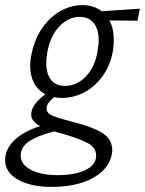

<svg xmlns="http://www.w3.org/2000/svg" viewBox="-77 -442 567 751"><path d="M-57 184Q-57 143 -23 108.5Q11 74 80 51Q45 33 45 6Q45 -32 100 -73Q71 -89 56 -117.5Q41 -146 41 -185Q41 -209 47 -234Q60 -293 90.5 -335.5Q121 -378 161.5 -400Q202 -422 245 -422Q290 -422 321 -398L470 -408L461 -361L351 -362Q368 -331 368 -286Q368 -262 364 -239Q355 -190 327.5 -149Q300 -108 257.5 -83.5Q215 -59 164 -59Q149 -59 135 -62Q105 -38 105 -18Q105 1 129.5 11Q154 21 212 36Q281 53 321.5 77Q362 101 362 146Q362 152 360 164Q347 222 284 255.5Q221 289 125 289Q43 289 -7 260.5Q-57 232 -57 184ZM305 -244Q309 -272 309 -284Q309 -327 290 -351.5Q271 -376 235 -376Q190 -376 154.5 -338Q119 -300 108 -237Q104 -217 104 -195Q104 -152 123 -129Q142 -106 177 -106Q223 -106 259 -143Q295 -180 305 -244ZM147 243Q218 243 258.5 222.5Q299 202 299 167Q299 136 268.5 119Q238 102 177 84L135 72Q69 89 36.5 111Q4 133 4 167Q4 201 43.5 222Q83 243 147 243Z"/></svg>

Font: LXGW Bright GB
Style: Italic
Weight: 400
Italic angle: -12°
Designer: Christian Thalmann (Catharsis Fonts)
Foundry: LXGW / Christian Thalmann (Catharsis Fonts) / Fontworks Inc.
Version: Version 5.510